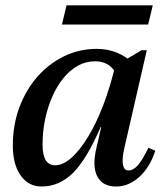

<svg xmlns="http://www.w3.org/2000/svg" viewBox="-20 -677 617 710"><path d="M133.6 12.7Q85.1 12.7 56.2 -28.3Q27.4 -69.3 27.4 -139.1Q27.4 -214.2 51.3 -279Q75.3 -343.8 117.6 -392.5Q159.9 -441.1 216.4 -468.7Q272.9 -496.3 338.1 -496.3Q377.6 -496.3 412.2 -482.3Q446.8 -468.4 473 -441.5L428 -310Q428 -378.4 403.5 -414.3Q379.1 -450.3 331.6 -450.3Q297.3 -450.3 267.7 -433.8Q238.2 -417.4 214.2 -387.8Q190.2 -358.2 173.1 -319.1Q156 -280 146.7 -235.2Q137.4 -190.4 137.4 -142.1Q137.4 -65.8 184.1 -65.8Q213.3 -65.8 244.7 -93.9Q276 -122 306.3 -172Q336.6 -222 362.4 -289.8Q388.2 -357.6 406.9 -437.2L455 -430.9L413.2 -207.1H352.2Q301.2 -89.1 250.4 -38.2Q199.7 12.7 133.6 12.7ZM409.4 12.7Q359.6 12.7 340.1 -24Q320.5 -60.7 335.9 -126.9L408.9 -445.7H426.4L503.6 -491.3H522.8L439.4 -127.5Q430.6 -88.1 434.8 -67.4Q438.9 -46.7 454.4 -46.7Q473.1 -46.7 489.8 -65.9Q506.6 -85.1 529.1 -130.8L554.1 -119.8Q535.5 -60.2 496.1 -23.7Q456.7 12.7 409.4 12.7ZM209 -586.2 226.1 -657.2H544.9L527.8 -586.2Z"/></svg>

Font: Platypi Light
Style: Italic
Weight: 300
Italic angle: -13°
Designer: David Sargent
Foundry: Bolt Cutter Type
Version: Version 1.200